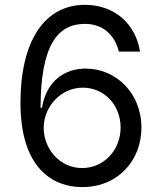

<svg xmlns="http://www.w3.org/2000/svg" viewBox="-20 -757 664 787"><path d="M316.8 9.9C463.8 9.9 559.7 -99.1 559.7 -234.4C559.7 -375 455.6 -475.9 331 -475.9C248.9 -475.9 170.5 -428.6 152 -315.3H146.3C146.7 -570.7 215.6 -659.1 328.1 -659.1C404.8 -659.1 451 -610.8 467.3 -545.5H554C536.2 -658.4 450.3 -737.2 328.1 -737.2C164.4 -737.2 63.9 -592.3 63.9 -335.2C63.9 -66.4 197.4 9.9 316.8 9.9ZM316.8 -68.2C225.5 -68.2 159.1 -146 159.1 -233C159.1 -320 229.4 -397.7 319.6 -397.7C408.7 -397.7 474.4 -324.6 474.4 -234.4C474.4 -142 405.9 -68.2 316.8 -68.2Z"/></svg>

Font: Riot Sans 2.0
Style: Regular
Weight: 400
Designer: Rasmus Andersson
Foundry: rsms
Version: Version 3.006;hotconv 1.0.109;makeotfexe 2.5.65596